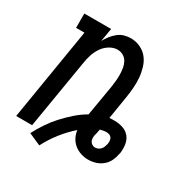

<svg xmlns="http://www.w3.org/2000/svg" viewBox="-141 -641 781 813"><g transform="rotate(30 250.0 -234.5)"><path d="M160 59 101 33Q116 4 134.5 -23.5Q153 -51 175 -75Q197 -99 222 -121Q247 -143 275 -159L301 -312Q303 -327 304.5 -342.5Q306 -358 305.5 -373.5Q305 -389 302.5 -403.5Q300 -418 293 -430.5Q286 -443 273.5 -450.5Q261 -458 245 -458Q225 -458 206 -446Q187 -434 175 -416Q163 -398 156.5 -377.5Q150 -357 147 -337L91 0H13L87 -450H46V-520H177L166 -455Q174 -470 184.5 -483.5Q195 -497 208.5 -508Q222 -519 238 -523.5Q254 -528 270 -528Q295 -528 317 -517.5Q339 -507 353 -489Q367 -471 374 -447.5Q381 -424 383 -400Q385 -376 383 -351Q381 -326 377 -301L359 -190Q365 -191 371 -191Q377 -191 384 -191Q384 -191 384 -191Q384 -191 384 -191Q405 -191 425 -184.5Q445 -178 457.5 -162.5Q470 -147 473 -126Q476 -105 473 -83Q473 -83 472.5 -82.5Q472 -82 472 -81Q469 -63 461 -45.5Q453 -28 438 -15.5Q423 -3 405 2.5Q387 8 368 8Q350 8 332 2Q314 -4 300 -15.5Q286 -27 277.5 -43.5Q269 -60 267 -78Q234 -49 207 -14.5Q180 20 160 59ZM368 -51Q376 -51 383.5 -54.5Q391 -58 396 -64Q401 -70 403.5 -77Q406 -84 408 -92Q408 -92 408 -92Q408 -92 408 -92Q408 -92 408 -92Q408 -92 408 -92Q409 -100 408.5 -107.5Q408 -115 404 -121Q400 -127 393 -129.5Q386 -132 378 -132Q371 -132 363.5 -130.5Q356 -129 348 -127V-124Q347 -117 345 -109Q343 -101 341 -93Q340 -86 340.5 -78.5Q341 -71 344.5 -65Q348 -59 354.5 -55Q361 -51 368 -51Z"/></g></svg>

Font: Iosevka Gothic
Style: Italic
Weight: 400
Italic angle: -9°
Monospace: yes
Designer: Belleve Invis
Foundry: Belleve Invis
Version: Version 15.5.1; ttfautohint (v1.8.4)